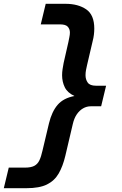

<svg xmlns="http://www.w3.org/2000/svg" viewBox="-58 -803 638 1008"><path d="M-38 185 -12 77H73Q104 77 121.5 68Q139 59 148.5 39.5Q158 20 165 -12L199 -155Q214 -217 244.5 -252.5Q275 -288 333 -299Q296 -316 282 -345Q268 -374 268 -408Q268 -424 270.5 -440Q273 -456 276 -472L301 -582Q303 -593 306 -607Q309 -621 309 -632Q309 -650 298 -662.5Q287 -675 257 -675H156L182 -783H286Q352 -783 394.5 -754Q437 -725 437 -653Q437 -638 435 -621Q433 -604 428 -585L399 -461Q396 -448 393.5 -435Q391 -422 391 -408Q391 -386 402.5 -369.5Q414 -353 446 -353H499L473 -245H419Q397 -245 378 -234Q359 -223 345 -202.5Q331 -182 324 -151L285 15Q272 70 250 108Q228 146 188.5 165.5Q149 185 81 185Z"/></svg>

Font: Ubuntu Sans Mono
Style: Italic
Weight: 400
Italic angle: -13.5°
Monospace: yes
Designer: Dalton Maag Ltd
Foundry: Dalton Maag Ltd
Version: Version 1.006